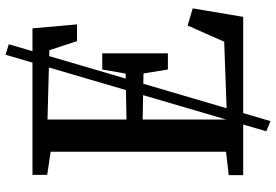

<svg xmlns="http://www.w3.org/2000/svg" viewBox="-168 -710 974 677"><g transform="rotate(-90 318.5 -371.0)"><path d="M194.5 81.5 464.5 -838 501.5 -826.5 230.5 96ZM122.5 -60.5V-679L41 -691V-743H557.5L571.5 -586H512.5L480.5 -683.5L236 -690V-411.5L398 -414.5L412.5 -497H469.5V-265.5H412.5L398.5 -351.5L236 -354.5V-57L510.5 -67L567.5 -196L628 -178L598 0H40V-51Z"/></g></svg>

Font: Merriweather Medium
Style: Regular
Weight: 500
Version: Version 2.100